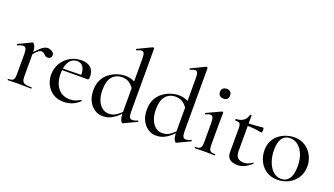

<svg xmlns="http://www.w3.org/2000/svg" viewBox="-65 -1220 3006 1728"><g transform="rotate(20 1438.0 -356.0)"><path d="M149 -271 143 -282Q181 -328 206 -352Q231 -376 249 -385.5Q267 -395 283 -395Q304 -395 325 -382Q346 -369 346 -349Q346 -334 336 -323.5Q326 -313 309 -313Q293 -313 283.5 -322Q274 -331 264.5 -339.5Q255 -348 239 -348Q231 -348 221 -343Q211 -338 194.5 -321.5Q178 -305 149 -271ZM43 0Q40 0 40 -6Q40 -12 43 -12Q79 -12 90.5 -25.5Q102 -39 102 -81V-276Q102 -308 94.5 -323Q87 -338 69 -338Q59 -338 46 -334.5Q33 -331 16 -324Q12 -322 10 -327.5Q8 -333 11 -335L134 -394Q138 -395 140 -395Q149 -395 160 -373Q171 -351 171 -310V-81Q171 -53 178.5 -38Q186 -23 206.5 -17.5Q227 -12 266 -12Q269 -12 269 -6Q269 0 266 0Q240 0 207 -1Q174 -2 137 -2Q110 -2 85.5 -1Q61 0 43 0Z M581 12Q519 12 477 -15.5Q435 -43 413.5 -87Q392 -131 392 -181Q392 -241 420.5 -289.5Q449 -338 498 -366.5Q547 -395 607 -395Q665 -395 696.5 -366Q728 -337 728 -281Q728 -268 725.5 -260.5Q723 -253 716 -253H647Q651 -313 631.5 -344Q612 -375 573 -375Q524 -375 496.5 -333Q469 -291 469 -220Q469 -163 487 -119.5Q505 -76 540 -52Q575 -28 625 -28Q658 -28 679.5 -37Q701 -46 724 -59Q726 -61 729.5 -56.5Q733 -52 731 -49Q695 -16 658 -2Q621 12 581 12ZM446 -252 445 -267 669 -271V-253Z M953 13Q911 13 875.5 -10.5Q840 -34 818.5 -77Q797 -120 797 -179Q797 -238 818.5 -279.5Q840 -321 874.5 -347Q909 -373 949 -386Q989 -399 1025 -399Q1061 -399 1091.5 -388Q1122 -377 1148 -359L1132 -287Q1109 -328 1079 -352.5Q1049 -377 1002 -377Q944 -377 908.5 -336Q873 -295 873 -210Q873 -153 889.5 -112Q906 -71 934 -49Q962 -27 997 -27Q1041 -27 1074 -51Q1107 -75 1137 -109L1146 -101Q1125 -77 1097 -50.5Q1069 -24 1033.5 -5.5Q998 13 953 13ZM1183 -715V-112Q1183 -77 1191 -61.5Q1199 -46 1217 -46Q1226 -46 1238.5 -48.5Q1251 -51 1266 -59Q1270 -61 1272.5 -55.5Q1275 -50 1272 -48L1153 9Q1149 11 1146 11Q1134 11 1124.5 -13Q1115 -37 1115 -81V-594Q1115 -630 1108.5 -646Q1102 -662 1084 -662Q1075 -662 1065 -658.5Q1055 -655 1040 -648Q1036 -647 1033.5 -653Q1031 -659 1034 -660L1167 -724Q1169 -725 1172 -725Q1175 -725 1179 -722Q1183 -719 1183 -715Z M1465 13Q1423 13 1387.5 -10.5Q1352 -34 1330.5 -77Q1309 -120 1309 -179Q1309 -238 1330.5 -279.5Q1352 -321 1386.5 -347Q1421 -373 1461 -386Q1501 -399 1537 -399Q1573 -399 1603.5 -388Q1634 -377 1660 -359L1644 -287Q1621 -328 1591 -352.5Q1561 -377 1514 -377Q1456 -377 1420.5 -336Q1385 -295 1385 -210Q1385 -153 1401.5 -112Q1418 -71 1446 -49Q1474 -27 1509 -27Q1553 -27 1586 -51Q1619 -75 1649 -109L1658 -101Q1637 -77 1609 -50.5Q1581 -24 1545.5 -5.5Q1510 13 1465 13ZM1695 -715V-112Q1695 -77 1703 -61.5Q1711 -46 1729 -46Q1738 -46 1750.5 -48.5Q1763 -51 1778 -59Q1782 -61 1784.5 -55.5Q1787 -50 1784 -48L1665 9Q1661 11 1658 11Q1646 11 1636.5 -13Q1627 -37 1627 -81V-594Q1627 -630 1620.5 -646Q1614 -662 1596 -662Q1587 -662 1577 -658.5Q1567 -655 1552 -648Q1548 -647 1545.5 -653Q1543 -659 1546 -660L1679 -724Q1681 -725 1684 -725Q1687 -725 1691 -722Q1695 -719 1695 -715Z M1835 0Q1832 0 1832 -6Q1832 -12 1835 -12Q1871 -12 1883 -25.5Q1895 -39 1895 -81V-265Q1895 -300 1888 -316Q1881 -332 1863 -332Q1855 -332 1844.5 -329Q1834 -326 1820 -319Q1816 -318 1813.5 -323.5Q1811 -329 1815 -331L1951 -394Q1954 -395 1955 -395Q1958 -395 1961.5 -392Q1965 -389 1965 -385Q1965 -376 1964 -346Q1963 -316 1963 -267V-81Q1963 -39 1974.5 -25.5Q1986 -12 2023 -12Q2026 -12 2026 -6Q2026 0 2023 0Q2005 0 1980.5 -1Q1956 -2 1929 -2Q1902 -2 1878 -1Q1854 0 1835 0ZM1923 -507Q1900 -507 1886.5 -519.5Q1873 -532 1873 -555Q1873 -577 1886.5 -589Q1900 -601 1923 -601Q1945 -601 1957.5 -589Q1970 -577 1970 -555Q1970 -507 1923 -507Z M2243 12Q2219 12 2196 4.5Q2173 -3 2158.5 -22Q2144 -41 2144 -73V-304Q2144 -327 2140 -339Q2136 -351 2125 -355Q2114 -359 2092 -359Q2089 -359 2089 -366.5Q2089 -374 2092 -374Q2136 -375 2163.5 -395.5Q2191 -416 2198 -452Q2199 -455 2206 -455Q2213 -455 2213 -452V-107Q2213 -66 2233.5 -47Q2254 -28 2290 -28Q2315 -28 2335.5 -37Q2356 -46 2369 -56Q2373 -59 2376.5 -54.5Q2380 -50 2376 -47Q2339 -16 2308 -2Q2277 12 2243 12ZM2346 -337Q2306 -346 2269 -349Q2232 -352 2191 -352V-375Q2231 -375 2268.5 -378Q2306 -381 2349 -385Q2352 -385 2354 -378Q2356 -371 2356 -362Q2356 -354 2353 -345Q2350 -336 2346 -337Z M2627 13Q2566 13 2521.5 -16Q2477 -45 2453 -93.5Q2429 -142 2429 -198Q2429 -250 2448.5 -288Q2468 -326 2500 -350.5Q2532 -375 2570 -387Q2608 -399 2645 -399Q2707 -399 2751 -369Q2795 -339 2818.5 -292Q2842 -245 2842 -193Q2842 -130 2812 -83.5Q2782 -37 2733.5 -12Q2685 13 2627 13ZM2656 -6Q2705 -6 2732.5 -44.5Q2760 -83 2760 -162Q2760 -229 2740 -277.5Q2720 -326 2686.5 -352.5Q2653 -379 2611 -379Q2562 -379 2535.5 -341.5Q2509 -304 2509 -231Q2509 -168 2528 -116.5Q2547 -65 2580 -35.5Q2613 -6 2656 -6Z"/></g></svg>

Font: Cormorant Infant Light Medium
Style: Regular
Weight: 500
Version: Version 4.001